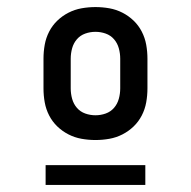

<svg xmlns="http://www.w3.org/2000/svg" viewBox="-20 -713 540 543"><path d="M250 -317Q230 -317 210.5 -320.5Q191 -324 173.5 -333Q156 -342 142 -355.5Q128 -369 119 -386.5Q110 -404 106.5 -423.5Q103 -443 103 -463V-547Q103 -567 106.5 -586.5Q110 -606 119 -623.5Q128 -641 142 -654.5Q156 -668 173.5 -677Q191 -686 210.5 -689.5Q230 -693 250 -693Q270 -693 289.5 -689.5Q309 -686 326.5 -677Q344 -668 358 -654.5Q372 -641 381 -623.5Q390 -606 393.5 -586.5Q397 -567 397 -547V-463Q397 -443 393.5 -423.5Q390 -404 381 -386.5Q372 -369 358 -355.5Q344 -342 326.5 -333Q309 -324 289.5 -320.5Q270 -317 250 -317ZM250 -387Q265 -387 279 -392Q293 -397 302.5 -408Q312 -419 316 -433.5Q320 -448 320 -463V-547Q320 -562 316 -576.5Q312 -591 302.5 -602Q293 -613 279 -618Q265 -623 250 -623Q235 -623 221 -618Q207 -613 197.5 -602Q188 -591 184 -576.5Q180 -562 180 -547V-463Q180 -448 184 -433.5Q188 -419 197.5 -408Q207 -397 221 -392Q235 -387 250 -387ZM109 -190V-246H391V-190Z"/></svg>

Font: Iosevka SS18
Style: Regular
Weight: 400
Monospace: yes
Designer: Belleve Invis
Foundry: Belleve Invis
Version: Version 25.1.1; ttfautohint (v1.8.4)